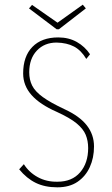

<svg xmlns="http://www.w3.org/2000/svg" viewBox="-20 -791 478 821"><path d="M225 10Q172 10 133 -9Q94 -28 62 -67L82 -89Q104 -54 141.5 -33.5Q179 -13 226 -14Q288 -14 322.5 -54Q357 -94 357 -158Q357 -189 346.5 -214.5Q336 -240 307.5 -263.5Q279 -287 222 -313Q151 -344 115 -384.5Q79 -425 79 -477Q79 -550 118.5 -590.5Q158 -631 229 -631Q274 -631 308.5 -611.5Q343 -592 365 -559L349 -539Q327 -576 296.5 -592Q266 -608 222 -609Q170 -609 137.5 -574.5Q105 -540 105 -482Q105 -450 117.5 -425Q130 -400 163 -376Q196 -352 256 -324Q321 -294 351.5 -254.5Q382 -215 382 -165Q382 -116 364 -76.5Q346 -37 311.5 -13.5Q277 10 225 10ZM334 -771 347 -755 232 -666H222L104 -755L117 -770L226 -694Z"/></svg>

Font: Inconsolata SemiCondensed ExtraLight
Style: Regular
Weight: 200
Width: 4
Monospace: yes
Designer: Raph Levien, Cyreal, Brenton Simpson
Foundry: Raph Levien, Cyreal, Google
Version: Version 3.100; ttfautohint (v1.8.4.7-5d5b)